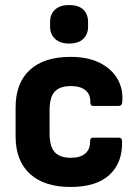

<svg xmlns="http://www.w3.org/2000/svg" viewBox="-20 -732 548 763"><path d="M260 11Q156 11 99 -41Q42 -93 42 -190V-305Q42 -402 98.5 -454Q155 -506 260 -506Q329 -506 376 -482.5Q423 -459 446.5 -419Q470 -379 466 -328Q465 -311 452 -311H351Q339 -311 339 -324Q340 -357 319.5 -373.5Q299 -390 262 -390Q218 -390 197.5 -368Q177 -346 177 -293V-202Q177 -150 197.5 -127.5Q218 -105 261 -105Q300 -105 319.5 -122.5Q339 -140 338 -171Q338 -185 350 -185H452Q464 -185 465 -172Q468 -87 416 -38Q364 11 260 11ZM254 -559Q219 -559 199 -577.5Q179 -596 179 -626V-644Q179 -676 199 -694Q219 -712 254 -712Q292 -712 311 -694Q330 -676 330 -644V-626Q330 -596 311 -577.5Q292 -559 254 -559Z"/></svg>

Font: Sofia Sans Semi Condensed ExtraBold
Style: Regular
Weight: 800
Designer: Botio Nikoltchev, Ani Petrova
Foundry: lettersoup
Version: Version 4.100